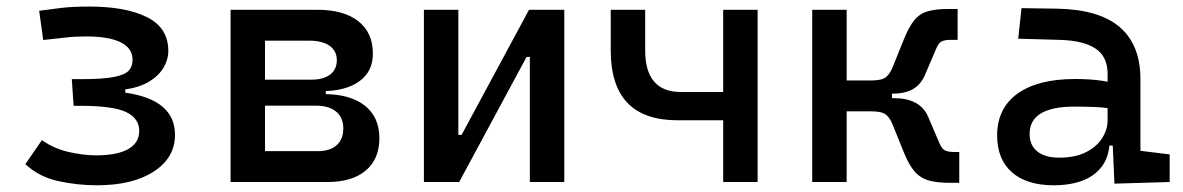

<svg xmlns="http://www.w3.org/2000/svg" viewBox="-20 -547 3556 577"><path d="M271.5 9.8Q211.9 9.8 154.5 -2.9Q97.2 -15.6 56.2 -53.7L106 -126Q141.1 -100.6 186.3 -90.3Q231.4 -80.1 267.6 -80.1Q332 -80.1 365.2 -98.9Q398.4 -117.7 398.4 -153.8Q398.4 -191.4 359.1 -210.2Q319.8 -229 221.7 -229H201.2L195.8 -309.1H223.1Q290.5 -309.1 323.7 -315.9Q356.9 -322.8 367.7 -335.7Q378.4 -348.6 378.4 -367.2Q378.4 -401.9 343 -419.7Q307.6 -437.5 238.3 -437.5Q204.6 -437.5 178.2 -434.3Q151.9 -431.2 109.9 -426.8L97.7 -514.6Q133.8 -519.5 165.8 -523.4Q197.8 -527.3 249 -527.3Q357.9 -527.3 421.9 -495.4Q485.8 -463.4 485.8 -394Q485.8 -367.7 471.2 -343.3Q456.5 -318.8 427.7 -301.5Q398.9 -284.2 356.4 -278.3V-268.6Q431.6 -257.8 468.8 -226.1Q505.9 -194.3 505.9 -141.6Q505.9 -73.2 442.4 -31.7Q378.9 9.8 271.5 9.8Z M769.5 0V-92.8H935.5Q971.7 -92.8 991.7 -110.6Q1011.7 -128.4 1011.7 -161.1Q1011.7 -193.8 990 -211.7Q968.3 -229.5 928.7 -229.5H759.8V-264.2H953.1Q1032.7 -264.2 1076.4 -229.5Q1120.1 -194.8 1120.1 -131.8Q1120.1 -68.8 1079.1 -34.4Q1038.1 0 963.9 0ZM672.9 0V-517.6H776.4V0ZM736.3 -243.2V-291H959V-243.2ZM759.8 -272.9V-307.6H916Q952.1 -307.6 972.2 -323Q992.2 -338.4 992.2 -366.2Q992.2 -394 970.5 -409.4Q948.7 -424.8 909.2 -424.8H769.5V-517.6H933.6Q1013.2 -517.6 1056.9 -483.2Q1100.6 -448.7 1100.6 -385.7Q1100.6 -332 1059.6 -302.5Q1018.6 -272.9 944.3 -272.9Z M1322.3 0V-141.6H1367.2L1569.8 -517.6H1604V-376H1562.5L1359.9 0ZM1253.9 0V-517.6H1357.4V0ZM1572.3 0V-517.6H1675.8V0Z M2016.6 -185.5Q1915.5 -185.5 1865.5 -238Q1815.4 -290.5 1815.4 -395.5V-517.6H1918.9V-395.5Q1918.9 -333 1945.8 -301.8Q1972.7 -270.5 2026.4 -270.5H2181.6V-185.5ZM2153.3 0V-517.6H2256.8V0Z M2605.5 -265.6 2598.1 -305.2Q2629.4 -305.2 2641.8 -314.7Q2654.3 -324.2 2662.6 -345.2L2696.3 -428.7Q2711.4 -466.3 2727.5 -486.1Q2743.7 -505.9 2767.6 -512.9Q2791.5 -520 2829.6 -520H2857.9V-427.2H2836.9Q2818.8 -427.2 2809.6 -422.4Q2800.3 -417.5 2793.5 -400.9L2759.3 -320.8Q2747.1 -293 2723.9 -279.3Q2700.7 -265.6 2661.1 -265.6ZM2420.9 0V-517.6H2524.4V0ZM2517.1 -212.4V-305.2H2660.6V-212.4ZM2834.5 2.4Q2796.4 2.4 2771.2 -4.6Q2746.1 -11.7 2728.8 -31.5Q2711.4 -51.3 2696.3 -88.9L2662.6 -172.4Q2654.3 -193.4 2641.8 -202.9Q2629.4 -212.4 2598.1 -212.4L2605.5 -252H2666Q2745.1 -252 2769 -196.8L2803.2 -116.7Q2810.1 -100.1 2819.3 -95.2Q2828.6 -90.3 2846.7 -90.3H2862.8V2.4Z M3329.1 4.9 3322.3 -148.4 3308.6 -191.4V-325.2Q3308.6 -377 3272.2 -401.1Q3235.8 -425.3 3164.1 -427.2L3040 -430.7L3049.8 -522.5L3154.3 -521Q3282.7 -519 3345 -465.6Q3407.2 -412.1 3407.2 -309.6V-93.8L3495.1 -83V0ZM3146.5 9.8Q3065.4 9.8 3021 -29.3Q2976.6 -68.4 2976.6 -139.6Q2976.6 -221.7 3037.8 -265.6Q3099.1 -309.6 3210.9 -309.6Q3257.3 -309.6 3293.7 -304Q3330.1 -298.3 3358.4 -287.1L3336.9 -216.8Q3304.2 -224.1 3272.9 -225.3Q3241.7 -226.6 3209 -226.6Q3074.2 -226.6 3074.2 -144.5Q3074.2 -110.4 3097.4 -91.8Q3120.6 -73.2 3163.1 -73.2Q3211.4 -73.2 3243.9 -89.8Q3276.4 -106.4 3292.5 -132.3Q3308.6 -158.2 3308.6 -185.5V-242.2L3338.9 -109.4H3297.9L3314.5 -125Q3314.5 -80.1 3293.7 -50Q3272.9 -20 3235.4 -5.1Q3197.8 9.8 3146.5 9.8Z"/></svg>

Font: Cascadia Code PL
Style: Regular
Weight: 400
Monospace: yes
Designer: Aaron Bell
Foundry: Saja Typeworks
Version: Version 2102.003